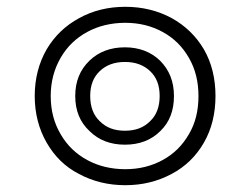

<svg xmlns="http://www.w3.org/2000/svg" viewBox="-20 -536 735 564"><path d="M212 -25C253 -3 298 8 348 8C398 8 443 -3 484 -25C524 -46 556 -77 579 -117C602 -157 613 -203 613 -254C613 -305 602 -351 579 -391C556 -430 524 -461 484 -483C443 -505 398 -516 348 -516C298 -516 253 -505 213 -483C172 -461 140 -430 117 -391C94 -351 82 -305 82 -254C82 -203 94 -157 117 -117C140 -77 171 -46 212 -25ZM458 -66C425 -48 389 -39 348 -39C307 -39 269 -48 236 -66C203 -84 177 -109 158 -142C139 -174 129 -211 129 -254C129 -296 139 -333 158 -366C177 -399 203 -424 236 -442C269 -460 307 -469 348 -469C389 -469 425 -460 458 -442C491 -424 516 -399 535 -366C554 -333 563 -296 563 -254C563 -211 554 -174 535 -142C516 -109 491 -84 458 -66ZM243 -151C270 -124 305 -111 347 -111C389 -111 424 -124 451 -151C478 -177 491 -211 491 -254C491 -297 477 -331 450 -358C423 -384 388 -397 347 -397C305 -397 270 -384 243 -358C215 -331 201 -297 201 -254C201 -211 215 -177 243 -151ZM421 -180C402 -161 378 -152 347 -152C316 -152 292 -161 273 -180C254 -198 245 -223 245 -254C245 -285 254 -309 273 -327C292 -345 316 -354 347 -354C378 -354 402 -345 421 -327C440 -309 449 -285 449 -254C449 -223 440 -198 421 -180Z"/></svg>

Font: BUSH 25 TRIRONG 0515 A
Style: Regular
Weight: 400
Designer: Katatrad Team
Foundry: CadsonDemak